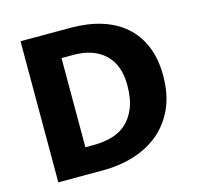

<svg xmlns="http://www.w3.org/2000/svg" viewBox="-95 -729 848 828"><g transform="rotate(-15 329.0 -315.0)"><path d="M291 -630Q366 -630 427 -611Q488 -592 531.5 -554Q575 -516 598.5 -459.5Q622 -403 622 -328Q622 -244 594 -182.5Q566 -121 517.5 -80.5Q469 -40 404 -20Q339 0 266 0H66V-630ZM218 -116H257Q297 -116 334.5 -126Q372 -136 400 -160.5Q428 -185 445 -226Q462 -267 462 -328Q462 -419 411 -466.5Q360 -514 273 -514H218Z"/></g></svg>

Font: Mukta Malar ExtraBold
Style: Regular
Weight: 800
Designer: Aadarsh Rajan, Girish Dalvi, Yashodeep Gholap
Foundry: Ek Type
Version: Version 2.538;PS 1.000;hotconv 16.6.51;makeotf.lib2.5.65220;